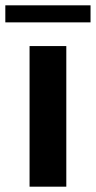

<svg xmlns="http://www.w3.org/2000/svg" viewBox="-38 -701 360 721"><path d="M73 -528H211V0H73ZM-18 -681H302V-617H-18Z"/></svg>

Font: Be Vietnam
Style: Bold
Weight: 700
Designer: Gabriel Lam
Foundry: TypeRant
Version: Version 4.000